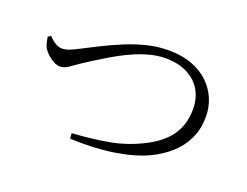

<svg xmlns="http://www.w3.org/2000/svg" viewBox="-91 -797 1183 920"><g transform="rotate(20 500.0 -336.5)"><path d="M76.5 -489.5Q92.4 -471.6 110 -460.8Q127.6 -450.1 143.3 -450.1Q153.2 -450.1 163.3 -451.9Q173.3 -453.7 189.4 -460.6Q205.5 -467.6 231.6 -481.1Q267.1 -499.5 312.6 -522.3Q358.1 -545.2 410.3 -567Q462.4 -588.8 517.8 -603Q573.2 -617.1 629.3 -617.1Q697.5 -617.1 749.2 -597.9Q801 -578.6 835.7 -545Q870.4 -511.3 888 -468.8Q905.7 -426.4 905.7 -379.9Q905.7 -315.1 881.7 -265Q857.7 -214.8 815.6 -177.6Q773.5 -140.3 718.8 -114.6Q685.8 -99.1 642.8 -87Q599.7 -74.9 549.6 -67.3Q499.6 -59.7 444.2 -57.3Q388.9 -55 330.1 -57.6L327.9 -84.9Q427.8 -91.2 510.8 -106Q593.8 -120.8 669.5 -157.8Q753.7 -197.8 794.6 -254.7Q835.4 -311.7 835.4 -391.8Q835.4 -447.8 810.2 -489.3Q785 -530.7 738.7 -553.6Q692.5 -576.4 628.4 -576.4Q592.2 -576.4 554.5 -566.8Q516.8 -557.3 480.1 -541.9Q443.4 -526.4 409.8 -508.1Q376.2 -489.8 347.5 -471.8Q318.8 -453.9 296.2 -440.1Q241 -405.1 214.7 -385.3Q188.4 -365.6 166.1 -365.6Q151 -365.6 133.3 -374.7Q115.5 -383.9 100.9 -397.6Q86.3 -411.4 78.1 -423.7Q71.1 -436.3 67.9 -450.6Q64.6 -464.9 61.7 -479.7Z"/></g></svg>

Font: Noto Serif KR
Style: Regular
Weight: 200
Designer: Ryoko NISHIZUKA 西塚涼子 (kana & ideographs); Frank Grießhammer (Latin, Greek & Cyrillic); Wenlong ZHANG 张文龙 (bopomofo); San
Foundry: Adobe
Version: Version 2.001;hotconv 1.1.0;makeotfexe 2.6.0